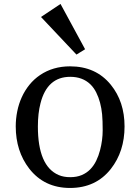

<svg xmlns="http://www.w3.org/2000/svg" viewBox="-20 -933 706 965"><path d="M59.1 -297.9Q59.1 -335.9 66.7 -373.5Q74.2 -411.1 89.6 -444.8Q105 -478.5 127.9 -506.8Q150.9 -535.2 181.2 -555.7Q246.1 -599.6 332 -599.6Q461.9 -599.6 537.1 -506.8Q606 -421.9 606 -297.4Q606 -171.9 537.1 -84Q461.9 11.7 332 11.7Q202.6 11.7 127 -85.4Q59.1 -173.3 59.1 -297.9ZM274.9 -53.2Q299.8 -42.5 332.8 -42.5Q365.7 -42.5 390.6 -53Q415.5 -63.5 433.6 -82Q451.7 -100.6 463.6 -125.2Q475.6 -149.9 482.9 -178.2Q496.1 -229 496.1 -278.6Q496.1 -328.1 493.2 -358.6Q490.2 -389.2 482.9 -416.7Q475.6 -444.3 463.6 -468.3Q451.7 -492.2 433.6 -509.8Q394.5 -546.9 333 -546.9Q217.3 -546.9 183.6 -414.1Q170.4 -363.8 170.4 -297.4Q170.4 -98.1 274.9 -53.2ZM186 -847.7 284.2 -913.1 407.7 -685.5 364.3 -658.7Z"/></svg>

Font: Metamorphous
Style: Regular
Weight: 400
Designer: James Grieshaber
Foundry: James Grieshaber
Version: Version 1.001